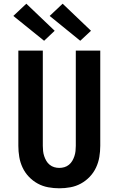

<svg xmlns="http://www.w3.org/2000/svg" viewBox="-20 -1008 640 1036"><path d="M300 8Q270 8 240 2.5Q210 -3 183.5 -17.5Q157 -32 136 -54Q115 -76 102 -103.5Q89 -131 84 -161Q79 -191 79 -221V-735H211V-221Q211 -207 212.5 -193Q214 -179 218.5 -165.5Q223 -152 230 -140Q237 -128 248 -119Q259 -110 272.5 -106Q286 -102 300 -102Q314 -102 327.5 -106Q341 -110 352 -119Q363 -128 370 -140Q377 -152 381.5 -165.5Q386 -179 387.5 -193Q389 -207 389 -221V-735H521V-221Q521 -191 516 -161Q511 -131 498 -103.5Q485 -76 464 -54Q443 -32 416.5 -17.5Q390 -3 360 2.5Q330 8 300 8ZM413 -788 248 -922 318 -988 471 -842ZM218 -788 52 -922 122 -988 275 -842Z"/></svg>

Font: Iosevka Aile Extrabold
Style: Regular
Weight: 800
Designer: Belleve Invis
Foundry: Belleve Invis
Version: Version 27.3.5; ttfautohint (v1.8.4)